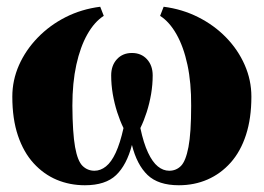

<svg xmlns="http://www.w3.org/2000/svg" viewBox="-20 -538 782 569"><path d="M231.5 11Q187 11 148.2 -5.2Q109.5 -21.5 79.8 -54Q50 -86.5 33.2 -136Q16.5 -185.5 16.5 -251.5Q16.5 -300 36.2 -344.8Q56 -389.5 91.5 -426.2Q127 -463 174.2 -487Q221.5 -511 277 -518L287.5 -491Q260 -473.5 239 -436.5Q218 -399.5 206.2 -346Q194.5 -292.5 194.5 -225Q195 -144 202.5 -102.2Q210 -60.5 224.8 -46.2Q239.5 -32 260 -32Q278 -32 294 -44.8Q310 -57.5 323 -85.5Q336 -113.5 346 -158.5Q335.5 -180 327.2 -205.8Q319 -231.5 314.2 -259.2Q309.5 -287 309.5 -314.5Q309.5 -344 326.5 -362.5Q343.5 -381 371 -381Q398.5 -381 415.5 -362.5Q432.5 -344 432.5 -314.5Q432.5 -287 427.8 -259.2Q423 -231.5 414.8 -205.8Q406.5 -180 396 -158.5Q405.5 -113.5 418.8 -85.5Q432 -57.5 447.8 -44.8Q463.5 -32 481.5 -32Q502 -32 516.2 -46.2Q530.5 -60.5 538.5 -102.2Q546.5 -144 546.5 -224.5Q547 -292.5 535.5 -346Q524 -399.5 503 -436.5Q482 -473.5 454.5 -491L465 -518Q520 -511 567.2 -487.2Q614.5 -463.5 650 -427Q685.5 -390.5 705.2 -345.5Q725 -300.5 725 -251.5Q725 -187.5 709 -138.2Q693 -89 663.5 -56Q634 -23 595 -6Q556 11 510 11Q449 11 417.2 -19.5Q385.5 -50 371 -108.5Q355.5 -49 324 -19Q292.5 11 231.5 11Z"/></svg>

Font: Merriweather 144pt ExtraBold
Style: Regular
Weight: 800
Version: Version 2.100